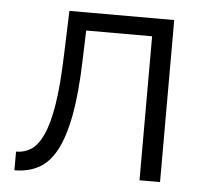

<svg xmlns="http://www.w3.org/2000/svg" viewBox="-43 -566 655 615"><g transform="rotate(5 284.0 -259.0)"><path d="M25 -57Q52 -57 73.5 -71Q95 -85 111.5 -121Q128 -157 138 -219Q148 -281 151 -377L156 -521H493V0H427V-463H215L212 -371Q209 -262 195.5 -190Q182 -118 159 -75.5Q136 -33 102.5 -15Q69 3 25 3Z"/></g></svg>

Font: Rising Sun Light
Style: Regular
Weight: 300
Designer: Matt McInerney, Pablo Impallari, Rodrigo Fuenzalida (Raleway font), Stephen Hutchings (Greek), Cristiano Sobral (main ch
Foundry: The Rising Sun Project Authors
Version: Version 4.327; ttfautohint (v1.8.4.7-5d5b-dirty)